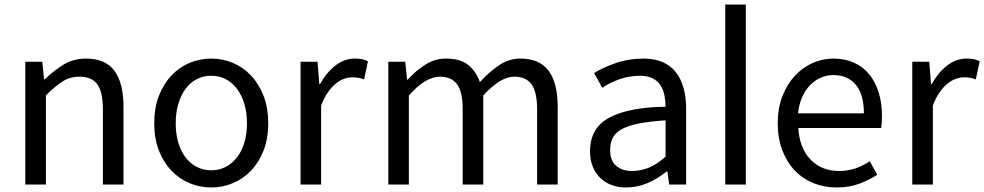

<svg xmlns="http://www.w3.org/2000/svg" viewBox="-20 -816 4352 849"><path d="M92 -543H167L175 -465H178Q217 -503 260.5 -530Q304 -557 360 -557Q446 -557 486 -503Q526 -449 526 -344V0H435V-332Q435 -409 410.5 -443Q386 -477 332 -477Q290 -477 257 -456Q224 -435 183 -394V0H92Z M914 13Q864 13 818.5 -6Q773 -25 738 -61.5Q703 -98 682.5 -150.5Q662 -203 662 -271Q662 -339 682.5 -392Q703 -445 738 -482Q773 -519 818.5 -538Q864 -557 914 -557Q964 -557 1009.5 -538Q1055 -519 1090 -482Q1125 -445 1145.5 -392Q1166 -339 1166 -271Q1166 -203 1145.5 -150.5Q1125 -98 1090 -61.5Q1055 -25 1009.5 -6Q964 13 914 13ZM914 -63Q949 -63 978 -78Q1007 -93 1028 -120Q1049 -147 1060.5 -185.5Q1072 -224 1072 -271Q1072 -318 1060.5 -356.5Q1049 -395 1028 -423Q1007 -451 978 -466Q949 -481 914 -481Q879 -481 850 -466Q821 -451 800.5 -423Q780 -395 768.5 -356.5Q757 -318 757 -271Q757 -224 768.5 -185.5Q780 -147 800.5 -120Q821 -93 850 -78Q879 -63 914 -63Z M1309 -543H1384L1392 -444H1395Q1424 -496 1463.5 -526.5Q1503 -557 1549 -557Q1567 -557 1580.5 -554.5Q1594 -552 1607 -545L1590 -465Q1576 -470 1565 -472Q1554 -474 1537 -474Q1520 -474 1501.5 -467.5Q1483 -461 1465 -446.5Q1447 -432 1430 -408Q1413 -384 1400 -349V0H1309Z M1697 -543H1772L1780 -464H1783Q1818 -503 1860.5 -530Q1903 -557 1952 -557Q2015 -557 2050 -529Q2085 -501 2102 -453Q2144 -499 2187.5 -528Q2231 -557 2281 -557Q2366 -557 2406 -503Q2446 -449 2446 -344V0H2355V-332Q2355 -409 2330.5 -443Q2306 -477 2254 -477Q2193 -477 2117 -394V0H2026V-332Q2026 -409 2001.5 -443Q1977 -477 1925 -477Q1862 -477 1788 -394V0H1697Z M2747 13Q2713 13 2684 2Q2655 -9 2634 -29.5Q2613 -50 2601 -79.5Q2589 -109 2589 -146Q2589 -251 2675.5 -296.5Q2762 -342 2923 -344Q2923 -370 2918 -395Q2913 -420 2900.5 -439Q2888 -458 2866 -469.5Q2844 -481 2811 -481Q2763 -481 2719 -465.5Q2675 -450 2643 -428L2607 -493Q2645 -517 2702.5 -537Q2760 -557 2826 -557Q2875 -557 2911 -541Q2947 -525 2969.5 -495.5Q2992 -466 3003 -425Q3014 -384 3014 -334V0H2939L2931 -58H2928Q2889 -26 2843.5 -6.5Q2798 13 2747 13ZM2773 -60Q2813 -60 2848 -74Q2883 -88 2923 -123V-284Q2851 -279 2803.5 -269.5Q2756 -260 2728 -244Q2700 -228 2689 -205.5Q2678 -183 2678 -152Q2678 -105 2705 -82.5Q2732 -60 2773 -60Z M3187 0V-796H3278V0Z M3679 13Q3625 13 3577.5 -6Q3530 -25 3495 -61.5Q3460 -98 3439.5 -151Q3419 -204 3419 -271Q3419 -337 3439.5 -390Q3460 -443 3494 -480Q3528 -517 3572.5 -537Q3617 -557 3664 -557Q3716 -557 3756 -539Q3796 -521 3823.5 -487.5Q3851 -454 3865.5 -407Q3880 -360 3880 -302Q3880 -287 3879 -273.5Q3878 -260 3876 -250H3510Q3515 -162 3563.5 -111Q3612 -60 3690 -60Q3730 -60 3763 -71.5Q3796 -83 3826 -103L3859 -43Q3823 -20 3779 -3.5Q3735 13 3679 13ZM3800 -315Q3800 -398 3764.5 -441Q3729 -484 3665 -484Q3636 -484 3609.5 -472.5Q3583 -461 3562 -439.5Q3541 -418 3527 -386.5Q3513 -355 3509 -315Z M4014 -543H4089L4097 -444H4100Q4129 -496 4168.5 -526.5Q4208 -557 4254 -557Q4272 -557 4285.5 -554.5Q4299 -552 4312 -545L4295 -465Q4281 -470 4270 -472Q4259 -474 4242 -474Q4225 -474 4206.5 -467.5Q4188 -461 4170 -446.5Q4152 -432 4135 -408Q4118 -384 4105 -349V0H4014Z"/></svg>

Font: SpoqaHanSansJP-Regular
Style: Regular
Weight: 400
Designer: [Source Han Sans]
Ryoko NISHIZUKA  (kana & ideographs); Paul D. Hunt (Latin, Greek & Cyrillic); Wenlong ZHANG  (bopomofo
Foundry: Spoqa (http://bi.spoqa.com)
Version: Version 1.002.20150607